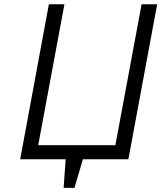

<svg xmlns="http://www.w3.org/2000/svg" viewBox="-20 -759 769 915"><path d="M76.2 0 212.9 -738.8H287.1L162.1 -66.9H529.8L654.8 -738.8H729L591.8 0H375L335 136.2H283.2L293 0Z"/></svg>

Font: Involve
Style: Italic
Weight: 400
Italic angle: -10.5°
Designer: Stefan Peev
Foundry: Context Ltd.
Version: Version 1.001